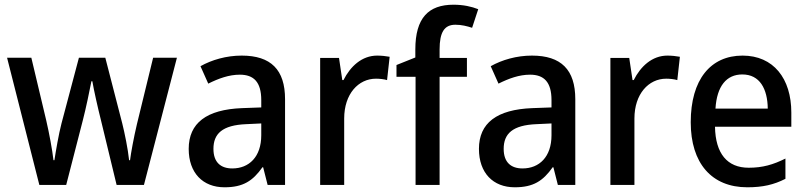

<svg xmlns="http://www.w3.org/2000/svg" viewBox="-20 -878 3423 815"><path d="M408 -370 475 -93H591L731 -633H630L561 -350C548 -295 536 -230 532 -198H528C523 -246 509 -314 499 -354L427 -633H315L241 -354C229 -308 217 -237 211 -198H207C202 -242 189 -312 176 -368L113 -633H10L147 -93H261L332 -369C344 -415 361 -496 368 -533H372C378 -497 396 -417 408 -370Z M1006 -642C941 -642 879 -624 831 -597L864 -523C908 -545 952 -561 998 -561C1057 -561 1089 -530 1089 -453V-422L1007 -419C857 -413 781 -356 781 -246C781 -144 841 -83 933 -83C1012 -83 1053 -110 1094 -168H1097L1116 -93H1190V-457C1190 -582 1130 -642 1006 -642ZM1026 -351 1089 -354V-304C1089 -212 1037 -163 966 -163C918 -163 886 -188 886 -246C886 -310 923 -347 1026 -351Z M1581 -642C1516 -642 1467 -596 1438 -538H1433L1419 -632H1339V-93H1441V-375C1441 -479 1501 -544 1576 -544C1591 -544 1610 -542 1623 -538L1634 -637C1618 -640 1598 -642 1581 -642Z M1962 -552V-632H1846V-668C1846 -741 1866 -773 1913 -773C1939 -773 1963 -767 1984 -760L2010 -839C1982 -850 1947 -858 1905 -858C1799 -858 1743 -802 1743 -668V-634L1663 -602V-552H1744V-93H1846V-552Z M2238 -642C2173 -642 2111 -624 2063 -597L2096 -523C2140 -545 2184 -561 2230 -561C2289 -561 2321 -530 2321 -453V-422L2239 -419C2089 -413 2013 -356 2013 -246C2013 -144 2073 -83 2165 -83C2244 -83 2285 -110 2326 -168H2329L2348 -93H2422V-457C2422 -582 2362 -642 2238 -642ZM2258 -351 2321 -354V-304C2321 -212 2269 -163 2198 -163C2150 -163 2118 -188 2118 -246C2118 -310 2155 -347 2258 -351Z M2813 -642C2748 -642 2699 -596 2670 -538H2665L2651 -632H2571V-93H2673V-375C2673 -479 2733 -544 2808 -544C2823 -544 2842 -542 2855 -538L2866 -637C2850 -640 2830 -642 2813 -642Z M3132 -642C2996 -642 2912 -540 2912 -359C2912 -185 3001 -83 3152 -83C3218 -83 3265 -94 3314 -119V-205C3262 -179 3217 -166 3158 -166C3067 -166 3017 -226 3015 -340H3339V-400C3339 -545 3263 -642 3132 -642ZM3131 -562C3205 -562 3238 -501 3239 -417H3017C3023 -513 3064 -562 3131 -562Z"/></svg>

Font: Noto Sans Kannada UI SemiCondensed Medium
Style: Regular
Weight: 500
Width: 4
Designer: Jelle Bosma - Monotype Design Team
Foundry: Monotype Imaging Inc.
Version: Version 2.005